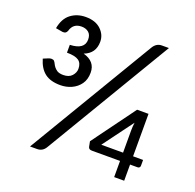

<svg xmlns="http://www.w3.org/2000/svg" viewBox="-126 -851 995 982"><g transform="rotate(20 371.0 -360.0)"><path d="M649 0H594.5V-88H441.5Q423.5 -88 421 -102L415.5 -130L587 -364H649V-133H703.5V-100.5Q703.5 -96 700 -92Q696.5 -88 690 -88H649ZM174.5 0H136.5L546 -686Q563.5 -716 593.5 -716H632L220.5 -26.5Q204.5 0 174.5 0ZM174 -347.5Q120.5 -347.5 89.5 -371.2Q58.5 -395 44 -444.5L72 -456Q80 -459 86.5 -459Q97 -459 101.8 -453.8Q106.5 -448.5 110.5 -440Q114 -432.5 120 -424.5Q126 -416.5 137 -409Q149.5 -401.5 170.5 -401.5Q201.5 -401.5 217.5 -419Q233.5 -437 233.5 -457.5Q233.5 -488.5 214 -502Q194.5 -515.5 150 -515.5V-558Q229 -561 229 -615Q229 -641.5 213.8 -654Q198.5 -666.5 175.5 -666.5Q129.5 -666.5 117.5 -622.5Q114 -614.5 109.5 -611Q105 -607.5 97 -607.5H92L54.5 -614Q64.5 -669 98.5 -694.5Q132.5 -720 179 -720Q232 -720 261.5 -692Q291 -664 291 -626Q291 -562.5 232 -540Q299 -521.5 299 -460.5Q299 -423 281 -398Q263 -373 234.5 -360.2Q206 -347.5 174 -347.5ZM594.5 -133V-254Q594.5 -274.5 597.5 -297L476 -133Z"/></g></svg>

Font: Verano Sans
Style: Regular
Weight: 400
Designer: Lukasz Dziedzic with Adam Twardoch and Botio Nikoltchev
Foundry: tyPoland Lukasz Dziedzic
Version: Version 3.001;December 28, 2019;FontCreator 12.0.0.2547 64-b